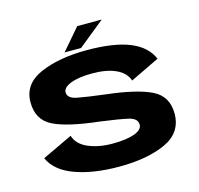

<svg xmlns="http://www.w3.org/2000/svg" viewBox="-105 -836 987 953"><g transform="rotate(-15 388.0 -359.0)"><path d="M393.5 5Q261.5 5 168 -29Q74.5 -63 44 -132L199.5 -205.5Q213 -160 266.5 -137Q320 -114 390 -114Q462.5 -114 503.8 -129Q545 -144 545 -171Q545 -202.5 499.8 -213Q454.5 -223.5 356.5 -236.5Q195 -254.5 122.5 -290.8Q50 -327 50 -417.5Q50 -511 146.5 -553.2Q243 -595.5 386.5 -595.5Q525.5 -595.5 606.5 -562.5Q687.5 -529.5 715 -463.5L565.5 -391.5Q552 -433 504.2 -455Q456.5 -477 382.5 -477Q313 -477 272 -461Q231 -445 231 -420Q231 -389 279.5 -379.8Q328 -370.5 421.5 -359Q576 -341.5 651.2 -305Q726.5 -268.5 726.5 -179Q726.5 -81 632.8 -38Q539 5 393.5 5ZM277.5 -613 372 -723H498L362 -613Z"/></g></svg>

Font: Anybody ExtraExpanded Regular
Style: Bold
Weight: 700
Width: 8
Designer: Tyler Finck
Foundry: Etcetera Type Company
Version: Version 1.010; ttfautohint (v1.8.3) -l 8 -r 50 -G 200 -x 14 